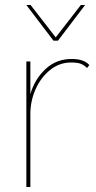

<svg xmlns="http://www.w3.org/2000/svg" viewBox="-20 -745 383 765"><path d="M85 0V-500H101V-370Q118 -429 161 -469.5Q204 -510 265 -510Q292 -510 309 -503.5Q326 -497 336 -486L327 -474Q317 -484 304 -490Q291 -496 263 -496Q217 -496 180 -466.5Q143 -437 122 -390Q101 -343 101 -291V0ZM319 -725 211 -583H193L85 -725H102L202 -596L302 -725Z"/></svg>

Font: Work Sans Thin
Style: Regular
Weight: 250
Designer: Wei Huang
Foundry: Wei Huang
Version: Version 2.012